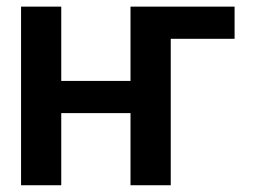

<svg xmlns="http://www.w3.org/2000/svg" viewBox="-20 -548 760 568"><path d="M161.2 -528.4V-308.6H366.1V-528.4H674V-433.2H485.1V0H366.1V-213.4H161.2V0H42.3V-528.4Z"/></svg>

Font: Interface Medium
Style: Regular
Weight: 500
Designer: Rasmus Andersson
Foundry: rsms
Version: Version 1.8